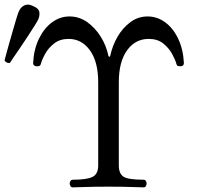

<svg xmlns="http://www.w3.org/2000/svg" viewBox="-108 -809 850 829"><path d="M207 0Q200 0 196.5 -5Q193 -10 193 -17Q193 -23 196.5 -28Q200 -33 207 -33Q266 -33 291 -45Q316 -57 316 -95V-454Q316 -542 280.5 -591.5Q245 -641 188 -641Q151 -641 126 -621.5Q101 -602 87 -576.5Q73 -551 68 -532Q66 -525 59.5 -523.5Q53 -522 49 -523Q35 -524 35 -537Q38 -596 60 -641.5Q82 -687 116.5 -712.5Q151 -738 192 -738Q234 -738 268.5 -713.5Q303 -689 327 -650.5Q351 -612 360 -568Q361 -564 364 -564Q368 -564 368 -568Q377 -611 399 -649.5Q421 -688 454.5 -713Q488 -738 529 -738Q571 -738 605.5 -712.5Q640 -687 661.5 -641.5Q683 -596 686 -537Q686 -524 673 -523Q672 -523 670 -523Q665 -523 660.5 -524Q656 -525 654 -532Q649 -551 635 -576.5Q621 -602 596.5 -621.5Q572 -641 534 -641Q476 -641 440.5 -591.5Q405 -542 405 -454V-95Q405 -59 425.5 -46Q446 -33 512 -33Q518 -33 521.5 -28Q525 -23 525 -17Q525 -10 521.5 -5Q518 0 512 0Q502 0 463 -1.5Q424 -3 361 -3Q297 -3 257 -1.5Q217 0 207 0ZM-64.8 -538Q-71.4 -535.4 -78.8 -539.2Q-86.2 -543 -88.3 -548.7Q-87.2 -552.8 -81.7 -573.3Q-76.2 -593.8 -68.1 -622.7Q-60 -651.6 -51.4 -680.8Q-42.9 -710 -36 -733.1Q-29.1 -756.1 -25 -763.1Q-17.9 -778.7 -2 -786.2Q13.9 -793.6 35.2 -782.8Q59.6 -772.6 61.9 -756.6Q64.2 -740.6 57 -725Q53.5 -717.1 40.8 -697.1Q28.1 -677.1 11.3 -651.2Q-5.5 -625.3 -22.4 -600.6Q-39.3 -575.8 -51.3 -558.5Q-63.2 -541.2 -64.8 -538Z"/></svg>

Font: TsukuhouMincho
Style: Regular
Weight: 400
Designer: Iose
Foundry: Typographish
Version: Version 1.001; ttfautohint (v1.8.3)